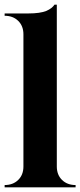

<svg xmlns="http://www.w3.org/2000/svg" viewBox="-20 -808 346 828"><path d="M0 0V-10Q36 -10 58.5 -32Q81 -54 81 -90V-660Q81 -696 58.5 -718Q36 -740 0 -740V-750H102Q153 -750 180 -761Q205 -772 215 -788H225V-90Q225 -54 247.5 -32Q270 -10 306 -10V0Z"/></svg>

Font: Gloock
Style: Regular
Weight: 400
Designer: Duarte Pinto
Foundry: Duarte Pinto
Version: Version 1.000